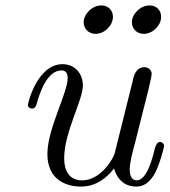

<svg xmlns="http://www.w3.org/2000/svg" viewBox="-20 -678 626 709"><path d="M289 -596C289 -572 307 -553 333 -553C365 -553 397 -583 397 -616C397 -640 380 -658 354 -658C320 -658 289 -626 289 -596ZM467 -596C467 -572 485 -553 511 -553C543 -553 575 -583 575 -616C575 -640 558 -658 532 -658C498 -658 467 -626 467 -596ZM83 -290C83 -280 94 -277 99 -277C105 -277 112 -281 116 -296C125 -329 152 -418 207 -418C225 -418 230 -404 230 -391C230 -334 155 -203 155 -109C155 -13 226 11 279 11C339 11 378 -26 401 -56C417 -3 452 11 483 11C521 11 541 -18 553 -40C571 -75 586 -134 586 -140C586 -146 579 -154 571 -154C564 -154 557 -148 552 -130C545 -102 524 -12 485 -12C475 -12 459 -18 459 -52C459 -78 470 -118 478 -148C527 -342 540 -390 540 -407C540 -416 530 -430 513 -430C479 -430 472 -389 471 -383L408 -130C406 -121 404 -112 400 -103C389 -77 345 -12 283 -12C236 -12 217 -47 217 -93C217 -190 286 -308 286 -362C286 -407 256 -441 211 -441C118 -441 83 -298 83 -290Z"/></svg>

Font: CMU Serif
Style: Italic
Weight: 500
Italic angle: -14.04°
Version: Version 0.7.0